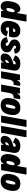

<svg xmlns="http://www.w3.org/2000/svg" viewBox="2522 -3346 837 5922"><g transform="rotate(90 2941.0 -385.5)"><path d="M432.6 -784.2 382.8 -489.7H373C369.6 -543.9 324.7 -593.3 257.8 -593.3C158.7 -593.3 62 -518.6 24.4 -306.2C-15.6 -77.6 66.4 12.7 182.6 12.7C234.9 12.7 294.9 -21 315.9 -80.6H323.7L317.9 0H509.3L647.5 -784.2ZM258.3 -163.6C227.1 -163.6 221.2 -198.2 235.4 -277.8C251.5 -368.7 284.7 -417 328.6 -417C358.9 -417 364.3 -383.3 351.1 -308.1C334.5 -212.9 301.3 -163.6 258.3 -163.6Z M921.4 -593.3C762.7 -593.3 667 -494.6 632.3 -300.3C592.8 -76.2 709.5 12.7 855 12.7C957.5 12.7 1047.4 -22 1105 -169.4L954.6 -214.8C939.5 -173.8 909.7 -149.9 870.6 -149.9C837.4 -149.9 809.1 -173.8 827.6 -243.2H1106.9C1116.2 -272.5 1123.5 -300.8 1127.9 -327.6C1155.3 -485.4 1095.2 -593.3 921.4 -593.3ZM931.2 -440.9C969.7 -440.9 968.8 -408.2 961.9 -370.6H854.5C863.8 -407.2 887.2 -440.9 931.2 -440.9Z M1358.4 12.7C1492.7 12.7 1594.2 -64.5 1594.2 -184.6C1594.2 -275.9 1534.7 -313.5 1476.6 -345.7C1421.9 -376 1384.8 -388.2 1384.8 -420.4C1384.8 -445.3 1406.7 -460 1431.2 -460C1459.5 -460 1490.7 -439.9 1490.7 -397L1631.8 -420.9C1630.9 -552.2 1526.4 -594.2 1426.8 -594.2C1295.9 -594.2 1198.2 -522 1198.2 -407.7C1198.2 -324.2 1250 -291.5 1308.1 -259.8C1356 -233.9 1393.1 -220.2 1393.1 -184.6C1393.1 -160.2 1378.4 -139.2 1353 -139.2C1323.2 -139.2 1285.6 -168 1276.9 -216.8L1125 -176.8C1138.7 -51.3 1235.8 12.7 1358.4 12.7Z M1938 -593.3C1826.2 -593.3 1726.6 -546.9 1688.5 -433.6L1838.9 -365.2C1847.2 -403.8 1880.9 -451.2 1930.7 -451.2C1973.1 -451.2 1973.1 -426.8 1954.6 -377.9L1954.1 -377C1855.5 -356 1776.4 -325.2 1720.7 -281.7C1674.3 -245.1 1644.5 -200.2 1634.8 -144C1616.2 -36.6 1668.5 12.7 1768.1 12.7C1793.5 12.7 1863.3 13.2 1898.4 -73.7H1910.2L1904.8 0H2088.4L2152.8 -365.2C2181.2 -527.8 2091.8 -593.3 1938 -593.3ZM1849.1 -126C1834.5 -126 1824.7 -134.8 1828.1 -154.3C1831.5 -175.3 1848.6 -202.6 1877 -223.1C1891.1 -233.4 1908.2 -241.7 1927.7 -246.6L1914.6 -168C1895.5 -140.6 1868.2 -126 1849.1 -126Z M2178.7 0H2393.6L2439 -258.8C2456.1 -354 2505.9 -388.7 2561.5 -388.7C2568.4 -388.7 2583 -388.2 2597.2 -384.8L2632.8 -582C2610.8 -588.9 2591.3 -593.3 2573.7 -593.3C2523.9 -593.3 2490.2 -565.9 2460.4 -498H2451.2L2455.6 -582H2281.2Z M2588.9 0H2803.7L2849.1 -258.8C2866.2 -354 2916 -388.7 2971.7 -388.7C2978.5 -388.7 2993.2 -388.2 3007.3 -384.8L3043 -582C3021 -588.9 3001.5 -593.3 2983.9 -593.3C2934.1 -593.3 2900.4 -565.9 2870.6 -498H2861.3L2865.7 -582H2691.4Z M3227.1 12.7C3383.8 12.7 3484.4 -73.2 3520 -274.4C3559.1 -495.1 3478 -593.3 3308.1 -593.3C3154.3 -593.3 3049.3 -509.8 3013.2 -304.7C2975.1 -87.9 3060.1 12.7 3227.1 12.7ZM3226.1 -141.1C3203.1 -141.1 3190.9 -153.8 3212.9 -275.9C3237.8 -417.5 3268.6 -440.9 3304.2 -440.9C3331.1 -440.9 3343.8 -432.1 3321.3 -306.2C3297.4 -168.5 3265.6 -141.1 3226.1 -141.1Z M3543.5 0H3758.3L3896.5 -784.2H3681.6Z M3862.3 0H4077.1L4215.3 -784.2H4000.5Z M4477.5 -593.3C4365.7 -593.3 4266.1 -546.9 4228 -433.6L4378.4 -365.2C4386.7 -403.8 4420.4 -451.2 4470.2 -451.2C4512.7 -451.2 4512.7 -426.8 4494.1 -377.9L4493.7 -377C4395 -356 4315.9 -325.2 4260.3 -281.7C4213.9 -245.1 4184.1 -200.2 4174.3 -144C4155.8 -36.6 4208 12.7 4307.6 12.7C4333 12.7 4402.8 13.2 4438 -73.7H4449.7L4444.3 0H4627.9L4692.4 -365.2C4720.7 -527.8 4631.3 -593.3 4477.5 -593.3ZM4388.7 -126C4374 -126 4364.3 -134.8 4367.7 -154.3C4371.1 -175.3 4388.2 -202.6 4416.5 -223.1C4430.7 -233.4 4447.8 -241.7 4467.3 -246.6L4454.1 -168C4435.1 -140.6 4407.7 -126 4388.7 -126Z M5150.9 -784.2 5101.1 -489.7H5091.3C5087.9 -543.9 5043 -593.3 4976.1 -593.3C4877 -593.3 4780.3 -518.6 4742.7 -306.2C4702.6 -77.6 4784.7 12.7 4900.9 12.7C4953.1 12.7 5013.2 -21 5034.2 -80.6H5042L5036.1 0H5227.5L5365.7 -784.2ZM4976.6 -163.6C4945.3 -163.6 4939.5 -198.2 4953.6 -277.8C4969.7 -368.7 5002.9 -417 5046.9 -417C5077.1 -417 5082.5 -383.3 5069.3 -308.1C5052.7 -212.9 5019.5 -163.6 4976.6 -163.6Z M5566.4 12.7C5723.1 12.7 5823.7 -73.2 5859.4 -274.4C5898.4 -495.1 5817.4 -593.3 5647.5 -593.3C5493.7 -593.3 5388.7 -509.8 5352.5 -304.7C5314.5 -87.9 5399.4 12.7 5566.4 12.7ZM5565.4 -141.1C5542.5 -141.1 5530.3 -153.8 5552.2 -275.9C5577.1 -417.5 5607.9 -440.9 5643.6 -440.9C5670.4 -440.9 5683.1 -432.1 5660.6 -306.2C5636.7 -168.5 5605 -141.1 5565.4 -141.1Z"/></g></svg>

Font: Decalotype Black Italic
Style: Regular
Weight: 900
Italic angle: -10°
Designer: Alfredo Marco Pradil
Foundry: Alfredo Marco Pradil
Version: Version 1.0